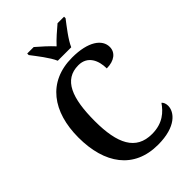

<svg xmlns="http://www.w3.org/2000/svg" viewBox="-272 -1035 1150 1150"><g transform="rotate(-45 302.5 -460.5)"><path d="M290 -771H404C423 -816 474 -880 503 -918V-931H448C418 -906 374 -868 346 -837C318 -868 275 -906 246 -931H191V-918C220 -880 271 -816 290 -771ZM359 10C513 10 567 -61 567 -113C567 -130 561 -146 551 -154C519 -108 471 -61 379 -61C243 -61 191 -167 191 -358C191 -553 235 -665 358 -665C438 -665 465 -596 465 -531C530 -531 569 -563 569 -609C569 -673 500 -724 364 -724C158 -724 52 -575 52 -358C52 -137 155 10 359 10Z"/></g></svg>

Font: Noto Serif Armenian SemiCondensed SemiBold
Style: Regular
Weight: 600
Width: 4
Designer: Monotype Design Team
Foundry: Monotype Imaging Inc.
Version: Version 2.008